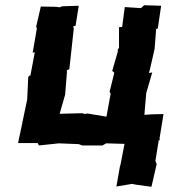

<svg xmlns="http://www.w3.org/2000/svg" viewBox="-20 -553 649 734"><path d="M120 -439 105 -352 113 -353 96 -263 94 -265 88 -259 84 -173 66 -87 61 -91 66 -86 49 -6H124L129 3L205 -5L281 -2L294 3H369L370 4L386 -5L456 -3L440 80H439L425 160L485 150L500 153L559 161L579 74L574 63L587 -18L591 -16L590 -24L605 -117L562 -116L532 -114L539 -197L562 -276L549 -274L553 -287L571 -366L577 -442L584 -445V-449L596 -531L531 -533L519 -522L457 -526L447 -450L435 -449V-371L429 -360L431 -358L409 -282L417 -275L399 -202L403 -195L387 -107L315 -119L300 -117L299 -120H285L208 -118L229 -191L236 -278L235 -284L244 -288H245L262 -443L260 -452L269 -455L281 -531L218 -529L208 -525L194 -527L136 -528L118 -450C121 -448 121 -444 120 -439Z"/></svg>

Font: Asimov Print
Style: DIt
Weight: 250
Width: 0
Designer: Google
Version: Version 2.000980: 2014